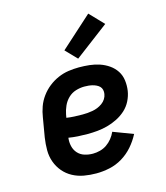

<svg xmlns="http://www.w3.org/2000/svg" viewBox="-116 -865 831 962"><g transform="rotate(-15 300.0 -384.0)"><path d="M265 8Q232 8 201 2.5Q170 -3 143 -17.5Q116 -32 96.5 -55Q77 -78 66.5 -107Q56 -136 56 -168Q56 -200 61 -233L78 -333Q82 -360 91.5 -386.5Q101 -413 118.5 -437Q136 -461 159 -479Q182 -497 208.5 -508.5Q235 -520 262.5 -524Q290 -528 317 -528Q345 -528 372 -525Q399 -522 424 -513.5Q449 -505 470.5 -490Q492 -475 506 -453.5Q520 -432 523.5 -405Q527 -378 523 -351Q519 -325 506.5 -300Q494 -275 473.5 -256.5Q453 -238 428 -225.5Q403 -213 377 -206Q351 -199 325 -196.5Q299 -194 273 -194Q248 -194 223.5 -195.5Q199 -197 175 -201Q172 -179 177 -157.5Q182 -136 196 -120.5Q210 -105 230.5 -98.5Q251 -92 274 -92Q292 -92 311 -97Q330 -102 346 -113Q362 -124 374.5 -139.5Q387 -155 395 -173L498 -134Q481 -101 456.5 -73Q432 -45 400.5 -26Q369 -7 334 0.5Q299 8 265 8ZM274 -295Q287 -295 300 -296Q313 -297 326.5 -299.5Q340 -302 352.5 -307Q365 -312 377 -320.5Q389 -329 396.5 -341Q404 -353 406 -366Q408 -377 405.5 -387.5Q403 -398 396 -405Q389 -412 379.5 -416.5Q370 -421 360 -423.5Q350 -426 339.5 -427Q329 -428 318 -428Q296 -428 273.5 -421Q251 -414 234 -397.5Q217 -381 207.5 -359.5Q198 -338 194 -317L191 -300Q211 -297 232 -296Q253 -295 274 -295ZM325 -571 269 -629 432 -776 501 -704Z"/></g></svg>

Font: Iosevka HT Extended
Style: Bold Italic
Weight: 700
Width: 7
Italic angle: -9°
Monospace: yes
Designer: Belleve Invis
Foundry: Belleve Invis
Version: Version 32.3.0; ttfautohint (v1.8.4)